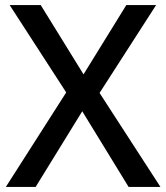

<svg xmlns="http://www.w3.org/2000/svg" viewBox="-20 -734 653 754"><path d="M610 0H485L303 -297L120 0H3L240 -371L18 -714H140L308 -442L476 -714H593L371 -369Z"/></svg>

Font: Noto Traditional Nushu Medium
Style: Regular
Weight: 500
Version: Version 2.003